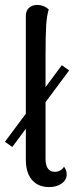

<svg xmlns="http://www.w3.org/2000/svg" viewBox="-25 -750 315 780"><path d="M235 -73Q246 -58 246 -42Q246 -19 225.5 -4.5Q205 10 175 10Q130 10 105 -19Q80 -48 80 -101V-227L25 -153L-5 -174L80 -288V-686Q80 -707 93 -718.5Q106 -730 127 -730Q152 -730 173 -712Q165 -686 162.5 -645Q160 -604 160 -517V-396L226 -485L256 -464L160 -335V-105Q160 -79 169.5 -65.5Q179 -52 198 -52Q209 -52 219.5 -57.5Q230 -63 235 -73Z"/></svg>

Font: Arima Madurai
Style: Regular
Weight: 400
Designer: Joana Correia and Natanael Gama
Foundry: NDISCOVER
Version: Version 1.020